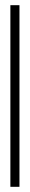

<svg xmlns="http://www.w3.org/2000/svg" viewBox="-20 -720 116 740"><path d="M55 -700V0H20V-700Z"/></svg>

Font: Dorsa
Style: Regular
Weight: 400
Version: Version 1.002